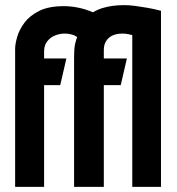

<svg xmlns="http://www.w3.org/2000/svg" viewBox="-20 -729 691 749"><path d="M496 -592V0H608V-687Q581 -694 555.5 -698.5Q530 -703 507 -706Q484 -709 463 -709Q440 -709 418.5 -706Q397 -703 378 -697Q359 -691 343 -681Q312 -694 283.5 -699.5Q255 -705 229 -705Q170 -705 133 -686.5Q96 -668 75.5 -640.5Q55 -613 47 -585Q39 -557 39 -538V0H152V-397H215L239 -501H152V-528Q152 -552 164 -567.5Q176 -583 194.5 -590.5Q213 -598 232 -598Q244 -598 253 -596Q262 -594 269.5 -591Q277 -588 281 -584Q277 -574 273 -558Q269 -542 269 -495V0H385V-397H451L475 -501H385V-534Q385 -550 390.5 -562Q396 -574 405.5 -582Q415 -590 428 -594Q441 -598 455 -598Q462 -598 468.5 -597.5Q475 -597 482 -595.5Q489 -594 496 -592Z"/></svg>

Font: Advent Pro
Style: Regular
Weight: 400
Designer: VivaRado, Andreas Kalpakidis
Foundry: VivaRado, Andreas Kalpakidis
Version: Version 3.000